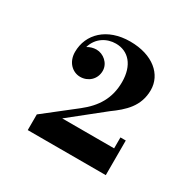

<svg xmlns="http://www.w3.org/2000/svg" viewBox="-110 -1028 689 684"><g transform="rotate(30 234.5 -686.0)"><path d="M403.5 -458V-600.5H381.5V-555.5H168L302 -662.5C349 -696.5 391 -733.5 391 -800.5C391 -864 335 -914 241.5 -914C146.5 -914 89 -857 89 -783.5C89 -741.5 117.5 -715.5 149 -715.5C181 -715.5 208.5 -739 208.5 -774C208.5 -805.5 180 -829 151.5 -829C138.5 -829 125.5 -825 115 -818.5C127.5 -861.5 164.5 -882 201 -882C252.5 -882 288 -843 288 -774C288 -706.5 258 -660 207 -620L82.5 -522.5V-458Z"/></g></svg>

Font: Bodoni* 06
Style: Bold
Weight: 700
Version: Version 2.2